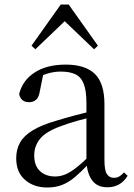

<svg xmlns="http://www.w3.org/2000/svg" viewBox="-20 -818 597 853"><path d="M190 15Q130 15 91 -19Q52 -53 52 -115Q52 -154 69 -184.5Q86 -215 125.5 -239Q165 -263 231 -282Q273 -295 319 -307Q365 -319 405 -328V-303Q365 -293 324 -281.5Q283 -270 249 -257Q185 -234 158.5 -202Q132 -170 132 -128Q132 -82 157.5 -58Q183 -34 225 -34Q248 -34 270 -43Q292 -52 320 -74Q348 -96 386 -134L395 -87H371Q340 -54 312.5 -31Q285 -8 256 3.5Q227 15 190 15ZM457 14Q412 14 389.5 -16.5Q367 -47 364 -100V-103V-359Q364 -415 352 -445.5Q340 -476 315 -488Q290 -500 250 -500Q221 -500 192 -491.5Q163 -483 130 -465L173 -492L157 -413Q153 -386 140.5 -375Q128 -364 109 -364Q73 -364 65 -400Q80 -461 134 -496Q188 -531 272 -531Q359 -531 401.5 -489.5Q444 -448 444 -355V-108Q444 -61 455 -44.5Q466 -28 486 -28Q499 -28 509 -33.5Q519 -39 531 -52L547 -37Q531 -11 508.5 1.5Q486 14 457 14ZM398 -599 240 -750H295L137 -599L120 -615L250 -798H285L415 -615Z"/></svg>

Font: Noto Serif JP ExtraLight
Style: Regular
Weight: 400
Version: Version 2.003-H1;hotconv 1.1.1;makeotfexe 2.6.0